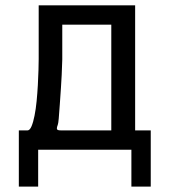

<svg xmlns="http://www.w3.org/2000/svg" viewBox="-20 -567 642 727"><path d="M51.3 -73.2H84Q92.8 -73.2 99.4 -88.9Q106 -104.5 110.8 -129.2Q115.7 -153.8 118.7 -184.3Q121.6 -214.8 123.3 -244.9Q125 -274.9 125.7 -301.3Q126.5 -327.6 126.5 -343.8V-546.9H491.7V-73.2H550.8V139.6H477.5V0H124.5V139.6H51.3ZM401.4 -73.2V-473.6H215.8V-341.8Q215.8 -327.1 213.6 -283.4Q211.4 -239.7 206.5 -172.4Q204.1 -136.7 202.4 -117.9Q200.7 -99.1 198.7 -94.2Q195.3 -85.4 195.3 -81.1Q195.3 -77.1 198.2 -75.2Q201.2 -73.2 211.9 -73.2Z"/></svg>

Font: Hack
Style: Regular
Weight: 400
Monospace: yes
Designer: Christopher Simpkins
Foundry: Christopher Simpkins
Version: Version 2.019; ttfautohint (v1.4.1) -l 4 -r 80 -G 350 -x 0 -